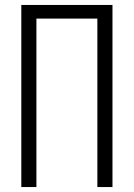

<svg xmlns="http://www.w3.org/2000/svg" viewBox="-20 -755 540 775"><path d="M66 0V-735H434V0H373V-680H127V0Z"/></svg>

Font: Iosevka SS18 Light
Style: Regular
Weight: 300
Monospace: yes
Designer: Belleve Invis
Foundry: Belleve Invis
Version: Version 25.1.1; ttfautohint (v1.8.4)